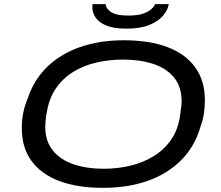

<svg xmlns="http://www.w3.org/2000/svg" viewBox="-20 -893 1064 925"><path d="M476 12Q353 12 265.5 -21Q178 -54 131.5 -118Q85 -182 85 -276Q85 -314 92 -349.5Q99 -385 113 -417Q143 -509 208 -571.5Q273 -634 366.5 -666.5Q460 -699 576 -699Q700 -699 787 -666Q874 -633 920.5 -568.5Q967 -504 967 -410Q967 -376 962 -344Q957 -312 946 -283Q918 -186 852 -120.5Q786 -55 691 -21.5Q596 12 476 12ZM480 -80Q546 -80 607 -94.5Q668 -109 718.5 -139.5Q769 -170 803 -218Q837 -266 847 -333Q849 -347 850.5 -358.5Q852 -370 853 -378Q854 -386 854.5 -392Q855 -398 855 -404Q855 -475 818.5 -519.5Q782 -564 718.5 -585Q655 -606 573 -606Q507 -606 445.5 -592Q384 -578 334 -547.5Q284 -517 250.5 -469Q217 -421 206 -355Q203 -340 201.5 -329Q200 -318 199.5 -310Q199 -302 198.5 -295.5Q198 -289 198 -283Q198 -213 234.5 -168Q271 -123 334.5 -101.5Q398 -80 480 -80ZM589 -755Q528 -755 492 -770Q456 -785 440.5 -808.5Q425 -832 425 -856Q425 -861 425 -865Q425 -869 426 -873H489Q489 -869 490.5 -864.5Q492 -860 494 -856Q500 -846 512 -837Q524 -828 545.5 -823Q567 -818 598 -818Q642 -818 668.5 -827Q695 -836 709 -849Q723 -862 727 -873H793Q789 -846 766.5 -818.5Q744 -791 700.5 -773Q657 -755 589 -755Z"/></svg>

Font: Archivo Expanded
Style: Italic
Weight: 400
Width: 7
Italic angle: -10°
Designer: Hector Gatti
Foundry: Omnibus-Type
Version: Version 2.001